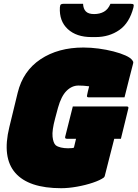

<svg xmlns="http://www.w3.org/2000/svg" viewBox="-20 -970 724 1010"><path d="M363 -410H647Q658 -410 655 -399L616 -240H581Q569 -192 555.5 -140.5Q542 -89 531 -44Q530 -40 526 -36Q507 -22 468.5 -9Q430 4 385 12Q340 20 302 20Q131 20 60.5 -60.5Q-10 -141 29 -301L73 -482Q101 -597 193.5 -658.5Q286 -720 419 -720Q458 -720 499 -714.5Q540 -709 577 -699.5Q614 -690 640.5 -678Q667 -666 676 -653Q679 -649 680.5 -645.5Q682 -642 680 -635Q670 -598 658 -549.5Q646 -501 635 -458H446Q435 -458 438 -469Q440 -478 442 -488Q444 -498 449 -516Q419 -520 393 -520Q358 -520 330 -492Q302 -464 285 -403L270 -347Q253 -284 256.5 -251Q260 -218 273 -206Q283 -198 300.5 -194Q318 -190 338 -190Q351 -190 359.5 -191Q368 -192 369 -194Q372 -206 380 -240H332Q320 -240 323 -251Q333 -291 343 -330.5Q353 -370 363 -410ZM561 -950H667Q679 -950 682 -946.5Q685 -943 682 -931Q661 -849 607.5 -812Q554 -775 483 -775H461Q382 -775 336.5 -817Q291 -859 295 -931Q296 -943 300 -946.5Q304 -950 314 -950H417Q418 -924 431.5 -910Q445 -896 475 -896Q505 -896 527 -908.5Q549 -921 561 -950Z"/></svg>

Font: Recursive Sn Lnr St XBk
Style: Italic
Weight: 1000
Italic angle: -15°
Version: Version 1.079;hotconv 1.0.112;makeotfexe 2.5.65598; ttfautoh